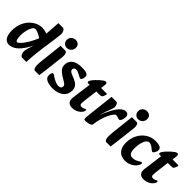

<svg xmlns="http://www.w3.org/2000/svg" viewBox="164 -1703 2720 2720"><g transform="rotate(45 1523.5 -343.5)"><path d="M137 16Q82 16 53 -29.5Q24 -75 24 -157Q24 -230 46.5 -291Q69 -352 108.5 -396.5Q148 -441 198 -465.5Q248 -490 304 -490Q344 -490 379.5 -478.5Q415 -467 440 -455L410 -333Q383 -351 352 -368.5Q321 -386 293 -397Q265 -408 246 -408Q223 -408 203.5 -377.5Q184 -347 172 -298.5Q160 -250 160 -195Q160 -147 169 -119Q178 -91 193 -91Q206 -91 234.5 -117.5Q263 -144 304.5 -210Q346 -276 395 -394L426 -291Q373 -171 323 -104Q273 -37 226.5 -10.5Q180 16 137 16ZM402 13Q387 13 376 -0.5Q365 -14 359.5 -33Q354 -52 354 -66Q354 -94 365.5 -135Q377 -176 394 -223L411 -272L374 -311L385 -416L399 -433L418 -697H504Q520 -697 531.5 -685Q543 -673 549.5 -655Q556 -637 556 -620Q556 -611 555 -597.5Q554 -584 551.5 -562Q549 -540 544 -503L511 -273Q506 -231 500 -178.5Q494 -126 490 -75.5Q486 -25 485 13Z M661 16Q643 16 633 -9Q623 -34 623 -63Q623 -91 625 -113.5Q627 -136 631 -170L667 -491H758Q782 -491 790.5 -469Q799 -447 799 -419Q799 -405 797 -389.5Q795 -374 791 -342L772 -179Q767 -129 762 -94Q757 -59 753.5 -33Q750 -7 747 16ZM749 -532Q717 -532 693 -554.5Q669 -577 669 -613Q669 -655 696.5 -679Q724 -703 761 -703Q794 -703 817 -683Q840 -663 840 -624Q840 -584 813 -558Q786 -532 749 -532Z M1016 16Q935 16 889 -8Q843 -32 843 -78Q843 -106 851 -123.5Q859 -141 870 -141Q878 -141 885.5 -137Q893 -133 908 -122Q926 -109 950.5 -96Q975 -83 1000.5 -74.5Q1026 -66 1046 -66Q1071 -66 1086 -77.5Q1101 -89 1101 -111Q1101 -127 1091.5 -138.5Q1082 -150 1058 -165L987 -208Q945 -234 920 -265Q895 -296 895 -341Q895 -408 945 -449Q995 -490 1095 -490Q1159 -490 1192.5 -477.5Q1226 -465 1226 -433Q1226 -404 1216.5 -382Q1207 -360 1191 -360Q1186 -360 1179 -363Q1172 -366 1166 -369Q1156 -374 1138 -384Q1120 -394 1100 -402.5Q1080 -411 1061 -411Q1040 -411 1029 -399.5Q1018 -388 1018 -372Q1018 -356 1027.5 -344Q1037 -332 1065 -320L1132 -292Q1182 -271 1207.5 -240Q1233 -209 1233 -161Q1233 -103 1203 -63.5Q1173 -24 1123.5 -4Q1074 16 1016 16Z M1400 16Q1352 16 1327 -12Q1302 -40 1309 -100L1348 -392H1320Q1300 -392 1300 -410Q1300 -422 1314 -443Q1328 -464 1351 -489Q1374 -514 1398.5 -536Q1423 -558 1444.5 -572.5Q1466 -587 1479 -587Q1493 -587 1499.5 -577.5Q1506 -568 1504 -549L1495 -475H1597Q1612 -475 1614.5 -470Q1617 -465 1613 -454Q1601 -415 1590.5 -403.5Q1580 -392 1552 -392H1482L1457 -191Q1455 -172 1453.5 -155Q1452 -138 1452 -124Q1452 -108 1460 -98.5Q1468 -89 1489 -89Q1512 -89 1529.5 -99Q1547 -109 1555 -109Q1567 -109 1567 -95Q1567 -83 1556.5 -64.5Q1546 -46 1524.5 -27.5Q1503 -9 1472 3.5Q1441 16 1400 16Z M1778 -29 1745 -175Q1782 -271 1820 -341.5Q1858 -412 1898 -451Q1938 -490 1979 -490Q2004 -490 2019 -476Q2034 -462 2034 -431Q2034 -409 2028.5 -387.5Q2023 -366 2013 -352Q2003 -338 1989 -338Q1976 -338 1959.5 -346.5Q1943 -355 1920 -355Q1905 -355 1884 -329Q1863 -303 1841.5 -258Q1820 -213 1803 -154Q1786 -95 1778 -29ZM1667 14Q1654 14 1646.5 9.5Q1639 5 1638 -14Q1637 -33 1642 -75L1689 -491H1778Q1801 -491 1812.5 -469Q1824 -447 1824 -419Q1824 -406 1814.5 -378.5Q1805 -351 1793.5 -320.5Q1782 -290 1774 -267L1750 -185L1795 -191L1778 -29Q1777 -17 1762 -8.5Q1747 0 1727 5Q1707 10 1690 12Q1673 14 1667 14Z M2090 16Q2072 16 2062 -9Q2052 -34 2052 -63Q2052 -91 2054 -113.5Q2056 -136 2060 -170L2096 -491H2187Q2211 -491 2219.5 -469Q2228 -447 2228 -419Q2228 -405 2226 -389.5Q2224 -374 2220 -342L2201 -179Q2196 -129 2191 -94Q2186 -59 2182.5 -33Q2179 -7 2176 16ZM2178 -532Q2146 -532 2122 -554.5Q2098 -577 2098 -613Q2098 -655 2125.5 -679Q2153 -703 2190 -703Q2223 -703 2246 -683Q2269 -663 2269 -624Q2269 -584 2242 -558Q2215 -532 2178 -532Z M2464 16Q2383 16 2337 -33Q2291 -82 2291 -174Q2291 -264 2328.5 -336Q2366 -408 2430.5 -449.5Q2495 -491 2577 -491Q2628 -491 2661 -476.5Q2694 -462 2694 -427Q2694 -412 2687 -393Q2680 -374 2670 -361Q2660 -348 2648 -348Q2642 -348 2635 -352.5Q2628 -357 2622 -362Q2612 -371 2596.5 -383Q2581 -395 2562 -404Q2543 -413 2524 -413Q2497 -413 2476.5 -384.5Q2456 -356 2444.5 -309Q2433 -262 2433 -206Q2433 -145 2451 -116.5Q2469 -88 2506 -88Q2540 -88 2566 -98.5Q2592 -109 2615 -124Q2624 -130 2632 -134Q2640 -138 2646 -138Q2652 -138 2655.5 -134Q2659 -130 2659 -123Q2659 -105 2645 -81Q2631 -57 2604.5 -35Q2578 -13 2543 1.5Q2508 16 2464 16Z M2832 16Q2784 16 2759 -12Q2734 -40 2741 -100L2780 -392H2752Q2732 -392 2732 -410Q2732 -422 2746 -443Q2760 -464 2783 -489Q2806 -514 2830.5 -536Q2855 -558 2876.5 -572.5Q2898 -587 2911 -587Q2925 -587 2931.5 -577.5Q2938 -568 2936 -549L2927 -475H3029Q3044 -475 3046.5 -470Q3049 -465 3045 -454Q3033 -415 3022.5 -403.5Q3012 -392 2984 -392H2914L2889 -191Q2887 -172 2885.5 -155Q2884 -138 2884 -124Q2884 -108 2892 -98.5Q2900 -89 2921 -89Q2944 -89 2961.5 -99Q2979 -109 2987 -109Q2999 -109 2999 -95Q2999 -83 2988.5 -64.5Q2978 -46 2956.5 -27.5Q2935 -9 2904 3.5Q2873 16 2832 16Z"/></g></svg>

Font: Alkatra SemiBold
Style: Regular
Weight: 600
Designer: Suman Bhandary
Version: Version 1.100;gftools[0.9.22]